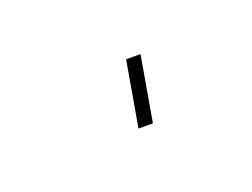

<svg xmlns="http://www.w3.org/2000/svg" viewBox="-31 -427 189 144"><g transform="rotate(-20 64.0 -355.0)"><path d="M73 -381 64 -329H75.5L84.5 -381Z"/></g></svg>

Font: Anybody UltraCondensed Thin Thin
Style: Italic
Weight: 250
Italic angle: -10°
Version: Version 1.111